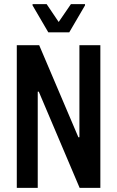

<svg xmlns="http://www.w3.org/2000/svg" viewBox="-20 -906 565 926"><path d="M61 0V-688H169L358 -244H363V-688H464V0H364L167 -464H162V0ZM213 -750 137 -880V-886H205L263 -800L322 -886H390V-880L314 -750Z"/></svg>

Font: Saira Condensed SemiBold
Style: Regular
Weight: 600
Width: 3
Designer: Hector Gatti with collaboration of the Omnibus-Type team
Foundry: Omnibus-Type
Version: Version 1.100